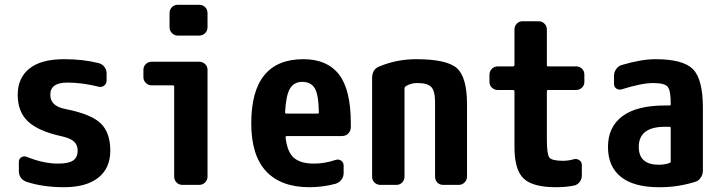

<svg xmlns="http://www.w3.org/2000/svg" viewBox="-20 -780 3040 810"><path d="M254.9 -320.3Q364.3 -298.8 404.8 -259.8Q445.3 -220.7 445.3 -144.5Q445.3 -70.3 394.5 -30.3Q343.8 9.8 250 9.8Q162.1 9.8 92.8 -12.7Q59.6 -24.4 59.6 -59.6V-97.7Q59.6 -110.4 70.3 -116.7Q81.1 -123 92.8 -118.2Q164.1 -89.8 224.6 -89.8Q269.5 -89.8 288.6 -103Q307.6 -116.2 307.6 -144.5Q307.6 -168 293 -182.1Q278.3 -196.3 240.2 -205.1Q141.6 -226.6 98.1 -267.6Q54.7 -308.6 54.7 -379.9Q54.7 -451.2 104 -490.7Q153.3 -530.3 250 -530.3Q331.1 -530.3 396.5 -513.7Q411.1 -509.8 420.4 -498Q429.7 -486.3 429.7 -469.7V-439.5Q429.7 -426.8 419.4 -418.9Q409.2 -411.1 396.5 -414.1Q326.2 -431.6 264.6 -431.6Q191.4 -431.6 192.4 -379.9Q191.4 -333 254.9 -320.3Z M820.3 -519.5Q835 -519.5 845.2 -509.8Q855.5 -500 855.5 -485.4V-35.2Q855.5 -20.5 845.2 -10.3Q835 0 820.3 0H750Q735.4 0 725.1 -9.8Q714.8 -19.5 714.8 -35.2V-415Q714.8 -419.9 710 -419.9H620.1Q605.5 -419.9 595.2 -430.2Q585 -440.4 585 -455.1V-485.4Q585 -500 595.2 -509.8Q605.5 -519.5 620.1 -519.5ZM820.3 -759.8Q835 -759.8 845.2 -750Q855.5 -740.2 855.5 -724.6V-665Q855.5 -650.4 845.2 -640.1Q835 -629.9 820.3 -629.9H730.5Q715.8 -629.9 705.6 -640.1Q695.3 -650.4 695.3 -665V-724.6Q695.3 -739.3 705.1 -749.5Q714.8 -759.8 730.5 -759.8Z M1320.3 -300.8Q1325.2 -300.8 1325.2 -305.7Q1324.2 -379.9 1308.1 -407.2Q1292 -434.6 1254.9 -434.6Q1220.7 -434.6 1203.6 -406.7Q1186.5 -378.9 1182.6 -305.7Q1182.6 -300.8 1188.5 -300.8ZM1259.8 -530.3Q1360.4 -530.3 1410.2 -465.8Q1460 -401.4 1460 -259.8V-241.2Q1459 -226.6 1448.7 -216.3Q1438.5 -206.1 1422.9 -206.1H1190.4Q1185.5 -206.1 1184.6 -202.1Q1191.4 -138.7 1219.7 -114.3Q1248 -89.8 1304.7 -89.8Q1349.6 -89.8 1396.5 -105.5Q1409.2 -109.4 1419.4 -102.1Q1429.7 -94.7 1429.7 -82V-49.8Q1429.7 -34.2 1420.4 -22Q1411.1 -9.8 1396.5 -4.9Q1341.8 9.8 1285.2 9.8Q1166 9.8 1103 -57.1Q1040 -124 1040 -259.8Q1040 -530.3 1259.8 -530.3Z M1735.4 -530.3Q1865.2 -530.3 1907.7 -492.2Q1950.2 -454.1 1950.2 -339.8V-35.2Q1950.2 -20.5 1939.9 -10.3Q1929.7 0 1915 0H1849.6Q1835 0 1825.2 -9.8Q1815.4 -19.5 1815.4 -35.2V-349.6Q1815.4 -395.5 1799.8 -412.6Q1784.2 -429.7 1740.2 -429.7Q1712.9 -429.7 1691.4 -416Q1687.5 -413.1 1686.5 -408.2V-35.2Q1686.5 -20.5 1676.8 -10.3Q1667 0 1652.3 0H1585Q1570.3 0 1560.1 -9.8Q1549.8 -19.5 1549.8 -35.2V-450.2Q1549.8 -488.3 1581.1 -500Q1654.3 -530.3 1735.4 -530.3Z M2410.2 -500Q2424.8 -500 2435.1 -490.2Q2445.3 -480.5 2445.3 -464.8V-434.6Q2445.3 -419.9 2435.1 -410.2Q2424.8 -400.4 2410.2 -400.4H2292Q2287.1 -400.4 2287.1 -394.5V-190.4Q2287.1 -129.9 2297.4 -115.7Q2307.6 -101.6 2355.5 -101.6Q2377.9 -101.6 2401.4 -108.4Q2414.1 -111.3 2424.3 -104Q2434.6 -96.7 2434.6 -84V-40Q2434.6 -24.4 2425.3 -12.2Q2416 0 2401.4 2.9Q2367.2 9.8 2325.2 9.8Q2227.5 9.8 2189 -26.9Q2150.4 -63.5 2150.4 -160.2V-394.5Q2150.4 -399.4 2144.5 -400.4H2080.1Q2065.4 -400.4 2055.2 -410.2Q2044.9 -419.9 2044.9 -434.6V-464.8Q2044.9 -479.5 2055.2 -489.7Q2065.4 -500 2080.1 -500H2144.5Q2149.4 -500 2150.4 -504.9V-655.3Q2150.4 -669.9 2160.2 -680.2Q2169.9 -690.4 2184.6 -690.4H2252Q2266.6 -690.4 2276.9 -680.2Q2287.1 -669.9 2287.1 -655.3V-504.9Q2287.1 -500 2292 -500Z M2809.6 -99.6V-240.2Q2809.6 -245.1 2804.7 -245.1H2785.2Q2674.8 -245.1 2674.8 -160.2Q2674.8 -85 2759.8 -85Q2784.2 -85 2805.7 -92.8Q2809.6 -93.8 2809.6 -99.6ZM2745.1 -530.3Q2862.3 -530.3 2903.8 -487.8Q2945.3 -445.3 2945.3 -325.2V-59.6Q2945.3 -43.9 2936 -30.3Q2926.8 -16.6 2912.1 -12.7Q2836.9 10.7 2759.8 9.8Q2654.3 9.8 2599.6 -33.7Q2544.9 -77.1 2544.9 -160.2Q2544.9 -244.1 2605.5 -289.6Q2666 -335 2785.2 -335H2804.7Q2809.6 -335 2809.6 -339.8V-344.7Q2809.6 -396.5 2797.4 -413.1Q2785.2 -429.7 2735.4 -429.7Q2687.5 -429.7 2603.5 -403.3Q2590.8 -399.4 2580.6 -406.2Q2570.3 -413.1 2570.3 -425.8V-460Q2570.3 -475.6 2579.6 -488.8Q2588.9 -502 2603.5 -505.9Q2685.5 -530.3 2745.1 -530.3Z"/></svg>

Font: Rounded-L Mgen+ 1mn bold
Style: Bold
Weight: 700
Designer: [Source Han Sans]
Ryoko NISHIZUKA  (kana & ideographs); Paul D. Hunt (Latin, Greek & Cyrillic); Wenlong ZHANG  (bopomofo
Version: Version 1.059.20150602